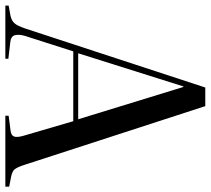

<svg xmlns="http://www.w3.org/2000/svg" viewBox="-54 -716 770 701"><g transform="rotate(90 330.5 -365.0)"><path d="M0 0V-12L38 -19Q55 -23 64.5 -33.5Q74 -44 84 -74L299 -730H367L581 -71Q589 -46 596.5 -35.5Q604 -25 625 -21L661 -14V0H402V-12L456 -19Q474 -21 478 -32Q482 -43 475 -67L422 -248H167L111 -73Q104 -50 108 -35Q112 -20 134 -18L194 -11V0ZM174 -266H415L297 -650H295Z"/></g></svg>

Font: Literata 72pt
Style: Regular
Weight: 400
Designer: Latin by Veronika Burian and Jose Scaglione. Greek by Irene Vlachou. Cyrillic by Vera Evstafieva.
Foundry: TypeTogether
Version: Version 3.002